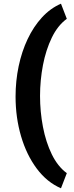

<svg xmlns="http://www.w3.org/2000/svg" viewBox="-20 -804 396 1030"><path d="M194.8 -289.1Q194.8 -205.1 210.4 -123.3Q226.1 -41.5 257.8 23.7Q289.6 88.9 338.4 125L307.1 206.1Q231.4 173.3 176.8 99.9Q122.1 26.4 92.8 -73.7Q63.5 -173.8 63.5 -286.1Q63.5 -370.1 80.1 -449Q96.7 -527.8 128.4 -594.7Q160.2 -661.6 205.3 -710.7Q250.5 -759.8 307.1 -784.2L338.4 -703.1Q289.6 -667.5 257.8 -601.8Q226.1 -536.1 210.4 -454.6Q194.8 -373 194.8 -289.1Z"/></svg>

Font: Vazirmatn UI Black
Style: Regular
Weight: 900
Designer: Saber Rastikerdar
Foundry: Saber Rastikerdar
Version: Version 33.003